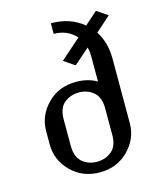

<svg xmlns="http://www.w3.org/2000/svg" viewBox="-114 -843 804 939"><g transform="rotate(-15 288.0 -373.5)"><path d="M170.9 -152.3Q170.9 -96.7 201.2 -70.3Q231.9 -43.9 275.9 -43.9Q318.4 -43.9 350.6 -70.3Q380.9 -95.2 380.9 -152.3V-286.1Q380.9 -341.8 350.6 -368.2Q319.8 -394.5 275.9 -394.5Q233.4 -394.5 201.2 -368.2Q170.9 -343.3 170.9 -286.1ZM73.2 -185.5V-252.9Q73.2 -333.5 133.8 -393.1Q190.4 -448.2 275.9 -448.2Q335.9 -448.2 380.9 -421.9V-546.9Q380.9 -573.2 375 -595.7L298.3 -528.3H293.5L241.2 -564L344.2 -654.8Q300.8 -703.1 231.9 -703.1V-756.8Q330.6 -756.8 396 -701.2L458.5 -756.8H463.4L515.6 -721.2L439.5 -653.3Q478.5 -594.7 478.5 -512.7V-185.5Q478.5 -105 418 -45.4Q361.3 9.8 275.9 9.8Q191.4 9.8 133.8 -45.4Q73.2 -104 73.2 -185.5Z"/></g></svg>

Font: Nova Slim
Style: Book
Weight: 400
Version: Version 2.000